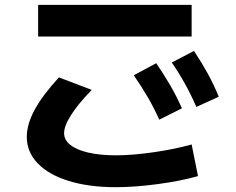

<svg xmlns="http://www.w3.org/2000/svg" viewBox="-20 -737 978 794"><path d="M90.8 -170.9Q90.8 -222.7 123 -282.5Q155.3 -342.3 223.6 -417L359.4 -365.2Q303.7 -308.1 274.4 -262.2Q245.1 -216.3 245.1 -186.5Q245.1 -158.2 271 -137.7Q296.9 -117.2 345 -106Q393.1 -94.7 459 -94.7Q527.3 -94.7 615.2 -107.4Q703.1 -120.1 772.5 -139.6L798.8 -8.8Q729.5 11.2 633.5 24.2Q537.6 37.1 459 37.1Q348.1 37.1 264.9 11.5Q181.6 -14.2 136.2 -61.3Q90.8 -108.4 90.8 -170.9ZM137.7 -716.8H772.5V-585.9H137.7ZM533.2 -425.8 626 -475.6Q659.2 -427.2 684.8 -382.8Q710.4 -338.4 732.4 -289.1L638.7 -242.2Q617.2 -290 591.6 -334.2Q565.9 -378.4 533.2 -425.8ZM690.4 -478.5 782.2 -526.4Q814.9 -477.1 839.6 -431.9Q864.3 -386.7 884.8 -336.9L792 -294.9Q749 -393.6 690.4 -478.5Z"/></svg>

Font: Pretendard JP ExtraBold
Style: Regular
Weight: 800
Designer: Base glyphs from Inter by Rasmus Andersson; Hangeul glyphs from Noto Sans CJK(Source Han Sans) by Jang Soo-young and Kan
Foundry: Kil Hyung-jin
Version: Version 1.309